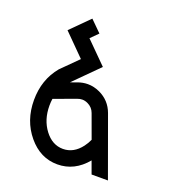

<svg xmlns="http://www.w3.org/2000/svg" viewBox="-123 -750 776 856"><g transform="rotate(20 265.0 -322.0)"><path d="M244.1 9.8Q163.1 9.8 106 -58.8Q48.8 -127.4 48.8 -224.6Q48.8 -321.8 106 -390.6L183.1 -467.3L83 -567.9L169.4 -654.3L221.7 -602.5L187 -567.9L287.1 -467.8L172.4 -353L203.6 -364.3Q227.5 -373 251 -373Q279.8 -373 308.1 -359.9Q359.4 -335.9 378.9 -282.7L481.4 0H403.8L382.3 -59.1Q325.2 9.8 244.1 9.8ZM244.1 -63.5Q294.9 -63.5 330.6 -110.8Q342.8 -127 351.1 -145.5L310.1 -257.8Q301.3 -282.2 277.3 -293.5Q264.2 -299.8 251 -299.8Q239.7 -299.8 228.5 -295.4L124.5 -257.3Q122.1 -241.7 122.1 -224.6Q122.1 -157.7 157.7 -110.6Q193.4 -63.5 244.1 -63.5Z"/></g></svg>

Font: Catrinity
Style: Regular
Weight: 400
Designer: Alexander Lange
Foundry: High-Logic / Made with FontCreator
Version: Version 2.090;May 20, 2024;FontCreator 15.0.0.2974 64-bit